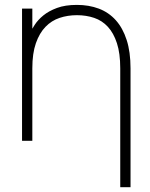

<svg xmlns="http://www.w3.org/2000/svg" viewBox="-20 -575 613 784"><path d="M471 -296Q471 -357 457.5 -398.5Q444 -440 420.5 -465.5Q397 -491 364.5 -502Q332 -513 294 -513Q256.5 -513 223.5 -502Q190.5 -491 165.8 -465.5Q141 -440 126.5 -398.5Q112 -357 112 -296L102 -439.5Q109 -454 122 -474Q135 -494 157 -512Q179 -530 212.5 -542.5Q246 -555 294 -555Q343 -555 383.5 -539.8Q424 -524.5 452.8 -492.5Q481.5 -460.5 497.2 -411.8Q513 -363 513 -296V189.5H471ZM70 0V-540H112V0Z"/></svg>

Font: Vela Sans GX ExtLt
Style: Regular
Weight: 200
Designer: Principal design: Mikhail Sharanda - project Manrope.
Design modification: Ravid Balaliev
Foundry: Mikhail Sharanda
Version: Version 1.001